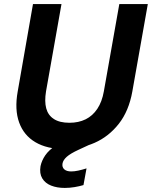

<svg xmlns="http://www.w3.org/2000/svg" viewBox="-20 -720 746 943"><path d="M296 12Q211 12 154 -21.5Q97 -55 74 -118.5Q51 -182 67 -271L142 -700H282L206 -271Q198 -222 207 -188Q216 -154 244.5 -135.5Q273 -117 321 -117Q366 -117 400.5 -134Q435 -151 458 -185.5Q481 -220 490 -271L566 -700H706L630 -271Q613 -175 563.5 -112Q514 -49 444.5 -18.5Q375 12 296 12ZM298 203Q260 203 231 191.5Q202 180 187.5 156Q173 132 179 96Q185 68 202.5 42.5Q220 17 256 -7Q292 -31 352 -55L400 -74L419 -9L365 16Q326 34 308 50Q290 66 287 83Q284 101 295.5 111.5Q307 122 330 122Q345 122 364 118Q383 114 405 107L390 189Q370 195 346 199Q322 203 298 203Z"/></svg>

Font: DM Sans 17pt ExtraBold
Style: Italic
Weight: 800
Italic angle: -10°
Version: Version 4.004;gftools[0.9.30]